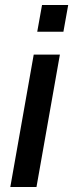

<svg xmlns="http://www.w3.org/2000/svg" viewBox="-20 -743 291 763"><path d="M128 -617 147 -723H251L232 -617ZM21 0 114 -526H218L125 0Z"/></svg>

Font: Archivo SemiBold Medium
Style: Italic
Weight: 500
Italic angle: -10°
Version: Version 2.001